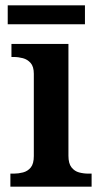

<svg xmlns="http://www.w3.org/2000/svg" viewBox="-20 -701 380 721"><path d="M19 0V-49H32Q49 -49 66.5 -53.5Q84 -58 95.5 -72Q107 -86 107 -115V-424Q107 -451 95 -464.5Q83 -478 66 -482.5Q49 -487 32 -487H23V-536H237V-116Q237 -87 248.5 -72.5Q260 -58 277 -53.5Q294 -49 312 -49H324V0ZM9 -610V-681H299V-610Z"/></svg>

Font: Noto Serif NP Hmong SemiBold
Style: Regular
Weight: 600
Designer: Dalton Maag Ltd
Foundry: Dalton Maag Ltd
Version: Version 1.001; ttfautohint (v1.8.4.7-5d5b)